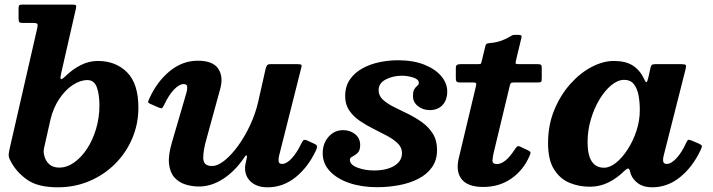

<svg xmlns="http://www.w3.org/2000/svg" viewBox="-20 -800 3112 838"><path d="M21.5 -148.5 142.5 -677Q145.5 -691 143 -695.5Q140.5 -700 121.5 -700H77Q66 -700 63.5 -704.8Q61 -709.5 61 -720.5V-762Q61 -772.5 63.5 -776.2Q66 -780 77 -780H293Q308.5 -780 311.2 -776.8Q314 -773.5 311 -761L246.5 -478Q242.5 -460 245.2 -455.5Q248 -451 263.5 -465.5Q295.5 -497 331.8 -515.5Q368 -534 407 -534Q485 -534 534.5 -484.5Q584 -435 584 -330Q584 -259 557.2 -196Q530.5 -133 482.5 -85Q434.5 -37 370.5 -9.8Q306.5 17.5 232 17.5Q146.5 17.5 99.8 -14.8Q53 -47 28.5 -93Q19.5 -108 18.2 -118.5Q17 -129 21.5 -148.5ZM172.5 -123.5Q178 -98.5 194.5 -83.5Q211 -68.5 238.5 -68.5Q272 -68.5 303.2 -90.5Q334.5 -112.5 359.5 -150.2Q384.5 -188 399.2 -237Q414 -286 414 -340Q414 -388 402.5 -419.2Q391 -450.5 361.5 -450.5Q330 -450.5 297.5 -429Q265 -407.5 238.8 -368.5Q212.5 -329.5 200 -277L173 -157Q168.5 -139 172.5 -123.5Z M633 -372.5Q666 -444.5 721.2 -489.8Q776.5 -535 843.5 -535Q909 -535 932.5 -500.2Q956 -465.5 941 -411.5L883 -200Q866.5 -144.5 867 -110Q867.5 -75.5 905 -75.5Q930.5 -75.5 960.5 -99.8Q990.5 -124 1019.8 -164.5Q1049 -205 1072 -254.5Q1095 -304 1106.5 -354L1139.5 -500.5Q1142 -509.5 1145.5 -514.8Q1149 -520 1161.5 -520H1276Q1290.5 -520 1294.2 -518Q1298 -516 1295 -504.5L1198 -120Q1195 -108 1196 -96.2Q1197 -84.5 1211.5 -84.5Q1230.5 -84.5 1253 -108.5Q1275.5 -132.5 1294.5 -172.5Q1300 -183.5 1304 -187.8Q1308 -192 1320.5 -187L1347.5 -174.5Q1361.5 -169 1363.2 -163Q1365 -157 1359.5 -144.5Q1325 -70.5 1270.2 -26.5Q1215.5 17.5 1148 17.5Q1098.5 17.5 1071.8 -9.8Q1045 -37 1050.5 -80L1057.5 -112.5Q1059 -121.5 1055.5 -121.8Q1052 -122 1047 -114Q1007 -54 955 -20Q903 14 849 14Q817.5 14 789 5Q760.5 -4 741.2 -25.5Q722 -47 717.8 -84.5Q713.5 -122 730.5 -179L793.5 -394.5Q797.5 -407.5 797.2 -420.2Q797 -433 781.5 -433Q762.5 -433 739.8 -409.5Q717 -386 697 -343.5Q691 -331.5 687.8 -328.5Q684.5 -325.5 671.5 -331L637.5 -346Q625 -351.5 626.2 -356.2Q627.5 -361 633 -372.5Z M1734.5 -131.5Q1734.5 -156 1716.5 -173.8Q1698.5 -191.5 1670.2 -206.8Q1642 -222 1610.5 -237.5Q1579 -253 1550.8 -272.2Q1522.5 -291.5 1504.5 -317.5Q1486.5 -343.5 1486.5 -380Q1486.5 -423 1507 -452.8Q1527.5 -482.5 1561.2 -501.2Q1595 -520 1635.8 -528.5Q1676.5 -537 1717 -537Q1783.5 -537 1831.8 -517.8Q1880 -498.5 1906 -467.5Q1932 -436.5 1932 -401Q1932 -363.5 1911.5 -341.5Q1891 -319.5 1855.5 -319.5Q1826 -319.5 1804.2 -336.8Q1782.5 -354 1782.5 -380Q1782.5 -402 1788.8 -411.5Q1795 -421 1801.5 -425.8Q1808 -430.5 1808 -438.5Q1808 -454 1783.2 -461.8Q1758.5 -469.5 1734.5 -469.5Q1695 -469.5 1663.8 -453.2Q1632.5 -437 1632.5 -406Q1632.5 -382.5 1651 -365.2Q1669.5 -348 1698.5 -333.5Q1727.5 -319 1760 -303.2Q1792.5 -287.5 1821.5 -266.8Q1850.5 -246 1869 -216.8Q1887.5 -187.5 1887.5 -145.5Q1887.5 -101 1865.5 -70Q1843.5 -39 1806 -19.8Q1768.5 -0.5 1721.8 8.2Q1675 17 1625.5 17Q1558.5 17 1504.8 -1.2Q1451 -19.5 1419.8 -52.8Q1388.5 -86 1388.5 -131Q1388.5 -174.5 1414.2 -203.2Q1440 -232 1477.5 -232Q1508.5 -232 1530.2 -214.2Q1552 -196.5 1552 -167Q1552 -143 1540.8 -132.5Q1529.5 -122 1518.2 -116.8Q1507 -111.5 1507 -102.5Q1507 -81 1539.8 -68.5Q1572.5 -56 1611.5 -56Q1668 -56 1701.2 -76.5Q1734.5 -97 1734.5 -131.5Z M1991 -520H2066.5Q2078 -520 2079.5 -523Q2081 -526 2083 -535.5L2098 -597Q2100 -606.5 2103.5 -608.5Q2107 -610.5 2117 -612Q2148 -614.5 2169.8 -623Q2191.5 -631.5 2203 -638.5Q2214 -645.5 2218 -646.8Q2222 -648 2237.5 -648Q2249.5 -648 2253.8 -645.8Q2258 -643.5 2255.5 -634L2232 -536Q2229.5 -526 2230.8 -523Q2232 -520 2245 -520H2326Q2337 -520 2340.8 -517.5Q2344.5 -515 2344.5 -503.5V-460.5Q2344.5 -446.5 2342 -443.2Q2339.5 -440 2325.5 -440H2222.5Q2212 -440 2209.5 -437Q2207 -434 2205 -426L2135 -134.5Q2131 -118 2129.5 -101Q2128 -84 2149 -84Q2185 -84 2226 -146.5Q2231.5 -155 2236.2 -159.8Q2241 -164.5 2250.5 -160L2283.5 -144.5Q2294 -139.5 2295.2 -135.2Q2296.5 -131 2291 -119Q2264.5 -57.5 2212 -20.8Q2159.5 16 2089 16Q2022.5 16 1995.8 -16.8Q1969 -49.5 1981.5 -106L2057 -422.5Q2059.5 -431.5 2058.2 -435.8Q2057 -440 2044.5 -440H1989.5Q1978.5 -440 1974 -443.2Q1969.5 -446.5 1969.5 -458.5V-501.5Q1969.5 -513.5 1974.5 -516.8Q1979.5 -520 1991 -520Z M3038 -145.5Q3003.5 -71.5 2948.5 -27Q2893.5 17.5 2826.5 17.5Q2789.5 17.5 2766.2 1.2Q2743 -15 2733.5 -39Q2731.5 -47 2730 -51.5Q2728.5 -56 2727.5 -59.5Q2724 -65.5 2719.5 -64.2Q2715 -63 2706 -55Q2675.5 -24 2637.2 -4.5Q2599 15 2554 15Q2507 15 2465.5 -2.2Q2424 -19.5 2398 -61Q2372 -102.5 2372 -175Q2372 -254 2399 -319.5Q2426 -385 2469 -433.2Q2512 -481.5 2562.2 -507.8Q2612.5 -534 2659 -534Q2710.5 -534 2741.8 -514Q2773 -494 2790.5 -457Q2797.5 -441 2801.2 -441.2Q2805 -441.5 2809.5 -460.5L2819.5 -505.5Q2821 -513.5 2825 -516.8Q2829 -520 2841 -520H2953Q2970.5 -520 2973 -516Q2975.5 -512 2972.5 -499L2876.5 -120Q2874 -110.5 2874 -101Q2874 -84.5 2890 -84.5Q2909.5 -84.5 2932.8 -109.8Q2956 -135 2974.5 -176Q2980 -188 2984 -189.5Q2988 -191 2999 -186.5L3029.5 -173.5Q3042 -168 3043.2 -163.5Q3044.5 -159 3038 -145.5ZM2772.5 -320Q2772.5 -355 2766.8 -384.8Q2761 -414.5 2746.2 -433Q2731.5 -451.5 2704 -451.5Q2676.5 -451.5 2648.2 -428.2Q2620 -405 2596.5 -366Q2573 -327 2558.8 -278.8Q2544.5 -230.5 2544.5 -180Q2544.5 -68 2616.5 -68Q2641.5 -68 2668.5 -89.5Q2695.5 -111 2719.2 -147.5Q2743 -184 2757.8 -228.8Q2772.5 -273.5 2772.5 -320Z"/></svg>

Font: Besley*
Style: Bold Italic
Weight: 700
Italic angle: -13°
Designer: Owen Earl
Foundry: indestructible type*
Version: Version 2.000; ttfautohint (v1.8.3)